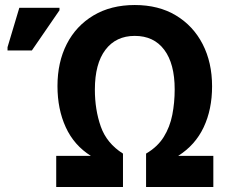

<svg xmlns="http://www.w3.org/2000/svg" viewBox="-20 -745 897 765"><path d="M204 0V-124H342Q275 -166 242 -238Q209 -310 209 -402Q209 -497 246 -569.5Q283 -642 352.5 -683.5Q422 -725 517 -725Q612 -725 681 -683.5Q750 -642 787.5 -569Q825 -496 825 -401Q825 -309 791.5 -238Q758 -167 690 -124H830V0H562V-133Q608 -160 632.5 -199.5Q657 -239 666.5 -287.5Q676 -336 676 -389Q676 -491 634.5 -546.5Q593 -602 517 -602Q442 -602 400 -546.5Q358 -491 358 -388Q358 -308 381.5 -241Q405 -174 470 -133V0ZM10 -544V-557L57 -714H217V-704L107 -544Z"/></svg>

Font: Noto Sans SemiCondensed
Style: Bold
Weight: 700
Width: 4
Designer: Monotype Design Team
Foundry: Monotype Imaging Inc.
Version: Version 2.013; ttfautohint (v1.8.4.7-5d5b)